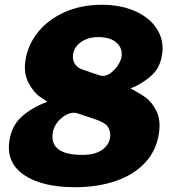

<svg xmlns="http://www.w3.org/2000/svg" viewBox="-20 -772 750 802"><path d="M657 -544Q649 -486 606.5 -451Q564 -416 525 -403Q566 -381 590.5 -363Q615 -345 633.5 -308Q652 -271 644 -216Q634 -145 587.5 -94Q541 -43 465 -16.5Q389 10 293 10Q157 10 81.5 -40.5Q6 -91 19 -182Q28 -247 71.5 -285.5Q115 -324 178 -347Q175 -349 148 -367Q121 -385 99.5 -425.5Q78 -466 86 -518Q95 -582 137 -635.5Q179 -689 248.5 -720.5Q318 -752 405 -752Q486 -752 546.5 -724.5Q607 -697 636.5 -649.5Q666 -602 657 -544ZM285 -544Q282 -521 293.5 -504Q305 -487 331 -479L397 -457Q405 -455 409 -455Q434 -455 459 -482Q484 -509 488 -538Q492 -571 466.5 -594Q441 -617 390 -617Q349 -617 319.5 -597Q290 -577 285 -544ZM440 -198Q443 -223 431 -241.5Q419 -260 380 -273L305 -298Q298 -301 289 -301Q261 -301 233 -275.5Q205 -250 200 -215Q188 -125 325 -125Q375 -125 405 -145Q435 -165 440 -198Z"/></svg>

Font: Morrison ExtraBold
Style: Regular
Weight: 800
Designer: Pablo Impallari, Rodrigo Fuenzalida (Modified by Dan O. Williams)
Version: Version 0.03;June 6, 2019;FontCreator 11.5.0.2425 64-bit; tt